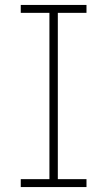

<svg xmlns="http://www.w3.org/2000/svg" viewBox="-20 -757 434 777"><path d="M64 0V-32H180V-705H64V-737H330V-705H214V-32H330V0Z"/></svg>

Font: Tomorrow ExtraLight
Style: Regular
Weight: 275
Designer: Tony de Marco, Monica Rizzolli
Foundry: Just in Type
Version: Version 2.002